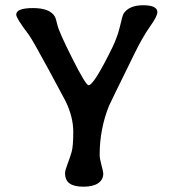

<svg xmlns="http://www.w3.org/2000/svg" viewBox="-20 -703 645 728"><path d="M576.7 -656.7Q576.7 -641.6 548.3 -601.6Q520 -561.5 489.3 -498.5Q395.5 -307.6 393.1 -301.3Q357.9 -213.4 357.9 -116.2Q357.9 -101.6 364.7 -76.9Q371.6 -52.2 371.6 -45.4Q371.6 -21.5 352.1 -8.3Q332.5 4.9 296.6 4.9Q260.7 4.9 243.7 -7.6Q226.6 -20 226.6 -47.4Q226.6 -56.2 236.1 -81.1Q245.6 -106 251.7 -127.2Q257.8 -148.4 257.8 -203.6Q257.8 -258.8 229 -318.8Q224.6 -327.6 163.8 -440.2Q103 -552.7 88.4 -572.3Q41.5 -633.8 41.5 -647.5Q41.5 -672.4 105.2 -672.4Q168.9 -672.4 188 -640.1Q191.9 -633.3 197.8 -607.7Q203.6 -582 254.4 -481Q305.2 -379.9 315.9 -379.9Q335.9 -379.9 405.8 -522.5Q425.8 -563.5 435.1 -604Q444.3 -644.5 448.7 -651.4Q469.2 -683.1 522.9 -683.1Q576.7 -683.1 576.7 -656.7Z"/></svg>

Font: Averia Libre
Style: Regular
Weight: 400
Version: Version 1.002